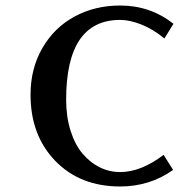

<svg xmlns="http://www.w3.org/2000/svg" viewBox="-20 -673 655 703"><path d="M579.1 -106 613.8 -50.8Q528.3 9.8 419.9 9.8Q273.4 9.8 182.6 -83.7Q91.8 -177.2 91.8 -326.2Q91.8 -422.4 135.5 -497.6Q179.2 -572.8 253.7 -612.8Q328.1 -652.8 419.9 -652.8Q530.3 -652.8 615.2 -585.9L582 -532.2Q541 -565.9 498.3 -583Q455.6 -600.1 419.9 -600.1Q222.2 -600.1 222.2 -308.1Q222.2 -245.6 238.3 -194.6Q254.4 -143.6 282 -110.8Q309.6 -78.1 345 -60.5Q380.4 -43 419.9 -43Q496.1 -43 579.1 -106Z"/></svg>

Font: Linear Smooth
Style: Bold
Weight: 700
Designer: Philipp H. Poll, Flanker
Foundry: Philipp H. Poll, reworked by Flanker
Version: Version 1.061 | FøM Fix